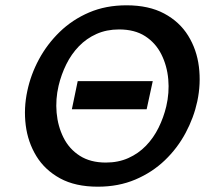

<svg xmlns="http://www.w3.org/2000/svg" viewBox="-20 -691 797 724"><path d="M349 13Q264 13 206.5 -18.5Q149 -50 117 -102.5Q85 -155 77 -219Q69 -283 83 -348Q96 -410 127 -467.5Q158 -525 205.5 -571Q253 -617 316 -644Q379 -671 457 -671Q541 -671 599 -640Q657 -609 689.5 -556.5Q722 -504 730 -439.5Q738 -375 724 -309Q711 -248 680 -190Q649 -132 601.5 -86.5Q554 -41 490.5 -14Q427 13 349 13ZM379 -78Q426 -78 464 -95Q502 -112 530.5 -141.5Q559 -171 578 -209.5Q597 -248 607 -290Q619 -341 614.5 -392Q610 -443 588.5 -486Q567 -529 527.5 -554.5Q488 -580 429 -580Q382 -580 344 -563Q306 -546 277.5 -516.5Q249 -487 230 -448.5Q211 -410 201 -368Q189 -317 193.5 -266Q198 -215 219.5 -172Q241 -129 281 -103.5Q321 -78 379 -78ZM251 -279 273 -385H556L533 -279Z"/></svg>

Font: Ysabeau Infant
Style: Bold Italic
Weight: 700
Italic angle: -12°
Designer: Christian Thalmann (Catharsis Fonts)
Version: Version 2.001;gftools[0.9.30]; featfreeze: ss01,ss02,lnum